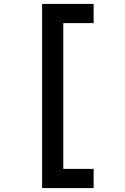

<svg xmlns="http://www.w3.org/2000/svg" viewBox="-20 -850 640 980"><path d="M195 110V-830H458V-732H303V12H458V110Z"/></svg>

Font: Tiny SemiBold
Style: Regular
Weight: 600
Designer: Philipp Nurullin, Konstantin Bulenkov
Foundry: JetBrains
Version: Version 2.251; ttfautohint (v1.8.4.7-5d5b)